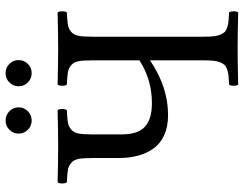

<svg xmlns="http://www.w3.org/2000/svg" viewBox="-113 -761 876 690"><g transform="rotate(-90 325.0 -416.0)"><path d="M102.1 -522.9Q102.1 -554.7 98.9 -571.8Q95.7 -588.9 84.2 -598.4Q72.8 -607.9 58.8 -610.1Q44.9 -612.3 15.1 -613.8Q10.7 -618.2 10.7 -630.4Q10.7 -642.6 15.1 -647Q95.2 -645 144 -645Q195.8 -645 273.9 -647Q278.3 -642.6 278.3 -630.4Q278.3 -618.2 273.9 -613.8Q244.1 -612.3 230.2 -610.1Q216.3 -607.9 204.8 -598.4Q193.4 -588.9 190.2 -571.8Q187 -554.7 187 -522.9V-417Q187 -357.9 214.8 -333Q242.7 -308.1 298.8 -308.1Q384.3 -308.1 453.1 -353V-522.9Q453.1 -554.7 450 -571.8Q446.8 -588.9 435.3 -598.4Q423.8 -607.9 409.9 -610.1Q396 -612.3 366.2 -613.8Q361.8 -618.2 361.8 -630.4Q361.8 -642.6 366.2 -647Q442.4 -645 495.1 -645Q548.8 -645 625 -647Q629.4 -642.6 629.4 -630.4Q629.4 -618.2 625 -613.8Q595.2 -612.3 581.3 -610.1Q567.4 -607.9 555.9 -598.4Q544.4 -588.9 541.3 -571.8Q538.1 -554.7 538.1 -522.9V-122.1Q538.1 -100.6 539.6 -86.7Q541 -72.8 545.4 -62.3Q549.8 -51.8 555.2 -46.4Q560.5 -41 571.8 -37.4Q583 -33.7 594 -32.7Q605 -31.7 625 -30.8Q629.4 -26.4 629.4 -14.4Q629.4 -2.4 625 2Q546.9 0 496.1 0Q444.3 0 366.2 2Q361.8 -2.4 361.8 -14.4Q361.8 -26.4 366.2 -30.8Q386.2 -31.7 397.2 -32.7Q408.2 -33.7 419.4 -37.4Q430.7 -41 436 -46.4Q441.4 -51.8 445.8 -62.3Q450.2 -72.8 451.7 -86.7Q453.1 -100.6 453.1 -122.1V-314.9Q357.4 -250 256.8 -250Q215.3 -250 184.8 -263.7Q154.3 -277.3 136.5 -302.2Q118.7 -327.1 110.4 -358.4Q102.1 -389.6 102.1 -428.2ZM203.6 -753.9Q189.9 -767.6 189.9 -787.1Q189.9 -806.6 203.6 -820.3Q217.3 -834 236.8 -834Q256.3 -834 270.3 -820.3Q284.2 -806.6 284.2 -787.1Q284.2 -767.6 270.3 -753.9Q256.3 -740.2 236.8 -740.2Q217.3 -740.2 203.6 -753.9ZM373.8 -753.9Q359.9 -767.6 359.9 -787.1Q359.9 -806.6 373.8 -820.3Q387.7 -834 407.2 -834Q426.8 -834 440.4 -820.3Q454.1 -806.6 454.1 -787.1Q454.1 -767.6 440.4 -753.9Q426.8 -740.2 407.2 -740.2Q387.7 -740.2 373.8 -753.9Z"/></g></svg>

Font: Common Serif
Style: Regular
Weight: 400
Designer: Philipp H. Poll, Khaled Hosny
Foundry: Stefan Peev, Context Ltd.
Version: Version 1.026